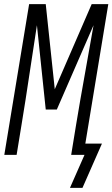

<svg xmlns="http://www.w3.org/2000/svg" viewBox="-20 -755 548 936"><path d="M382 161H321L392 0H327L351 -147Q371 -268 393 -389.5Q415 -511 436 -632L257 -221H203L160 -632Q141 -511 123 -389.5Q105 -268 85 -147L61 0H1L122 -735H203L247 -320L427 -735H508L396 -55H477Z"/></svg>

Font: Iosevka Light Oblique
Style: Regular
Weight: 300
Italic angle: -9°
Monospace: yes
Designer: Belleve Invis
Foundry: Belleve Invis
Version: Version 32.5.0; ttfautohint (v1.8.4)